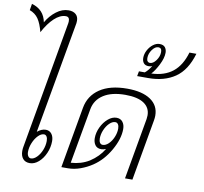

<svg xmlns="http://www.w3.org/2000/svg" viewBox="-133 -1106 1301 1227"><g transform="rotate(10 517.5 -492.5)"><path d="M278 -938Q278 -928 277 -922L148 -195Q176 -218 203 -218Q227 -218 241 -200Q255 -182 255 -153Q255 -113 238.5 -75Q222 -37 195 -13.5Q168 10 138 10Q109 10 93.5 -8.5Q78 -27 78 -58Q78 -74 80 -83L226 -914Q227 -919 227 -927Q227 -955 203 -955Q166 -955 129 -920.5Q92 -886 60 -826Q46 -881 25.5 -910.5Q5 -940 -31 -953L-24 -995Q56 -972 71 -892Q97 -937 135 -966Q173 -995 214 -995Q244 -995 261 -980Q278 -965 278 -938ZM115 -59Q115 -42 122 -31.5Q129 -21 140 -21Q159 -21 178 -40Q197 -59 209 -88.5Q221 -118 221 -148Q221 -166 214.5 -176.5Q208 -187 197 -187Q178 -187 159 -167.5Q140 -148 127.5 -118Q115 -88 115 -59Z M876 -428Q876 -414 873 -397L803 0H755L825 -397Q827 -413 827 -421Q827 -471 786 -498.5Q745 -526 665 -526Q577 -526 524 -492Q471 -458 460 -397L396 -38Q463 -42 515 -74Q572 -111 603 -164Q587 -157 573 -157Q546 -157 533 -175Q520 -193 520 -220Q520 -256 537 -291.5Q554 -327 580.5 -349.5Q607 -372 635 -372Q661 -372 675 -354Q689 -336 689 -308Q689 -244 646.5 -169.5Q604 -95 541 -53Q505 -29 464.5 -14.5Q424 0 384 0H342L412 -397Q426 -477 492.5 -522Q559 -567 670 -567Q768 -567 822 -530.5Q876 -494 876 -428ZM577 -186Q596 -186 614.5 -203.5Q633 -221 645 -249Q657 -277 657 -305Q657 -322 650.5 -332.5Q644 -343 632 -343Q613 -343 594.5 -325Q576 -307 564 -279Q552 -251 552 -223Q552 -206 558.5 -196Q565 -186 577 -186Z M1066 -863Q1034 -753 964 -705Q894 -657 790 -657H718L724 -689H762Q784 -707 802 -737Q793 -732 779 -732Q757 -732 746.5 -745Q736 -758 736 -779Q736 -804 749 -828.5Q762 -853 782.5 -868.5Q803 -884 824 -884Q849 -884 860 -870Q871 -856 871 -835Q871 -801 848.5 -756.5Q826 -712 804 -689Q889 -692 942.5 -734.5Q996 -777 1021 -863ZM783 -754Q804 -754 823 -780Q842 -806 842 -835Q842 -862 820 -862Q799 -862 780.5 -836.5Q762 -811 762 -782Q762 -768 768 -761Q774 -754 783 -754Z"/></g></svg>

Font: KoHo Light
Style: Italic
Weight: 300
Italic angle: -10°
Version: Version 1.000; ttfautohint (v1.6)